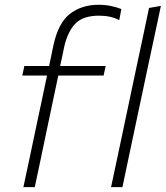

<svg xmlns="http://www.w3.org/2000/svg" viewBox="-20 -764 677 784"><path d="M75.5 0Q87.5 -56 98.5 -107.5Q109.5 -159 122.5 -221L133 -271Q142.5 -316 152 -360.2Q161.5 -404.5 172 -455.5H71L79.5 -494.5H180.5Q184.5 -514 189 -535Q193.5 -556 198 -578.5Q218 -671 266 -707.8Q314 -744.5 382.5 -744.5Q409 -744.5 433.2 -739.5Q457.5 -734.5 475.5 -727L467 -682Q432 -700 384.5 -700Q319 -700 287.5 -667.2Q256 -634.5 242 -572Q238 -553 233 -528.5Q228 -504 225.5 -494.5H411.5L403 -455.5H218L168.5 -221Q155.5 -159 144.8 -107.5Q134 -56 122 0ZM433.5 0Q445.5 -56 456.5 -108Q467.5 -160 480.5 -221L538 -493.5Q551.5 -556.5 564.2 -616Q577 -675.5 588.5 -731.5L637 -740Q624 -678.5 611.2 -618.5Q598.5 -558.5 584.5 -494L526.5 -220.5Q513.5 -158.5 502.5 -107.2Q491.5 -56 480 0Z"/></svg>

Font: Commissioner ExtraLight
Style: Italic
Weight: 200
Italic angle: -12°
Designer: Kostas Bartsokas
Foundry: Kostas Bartsokas
Version: Version 1.000; ttfautohint (v1.8.3)